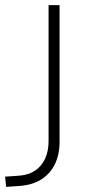

<svg xmlns="http://www.w3.org/2000/svg" viewBox="-20 -725 351 751"><path d="M4 6 0 -34 57 -38Q92 -41 117 -57.5Q142 -74 156 -103.5Q170 -133 170 -174V-705H213V-171Q213 -120 194.5 -82.5Q176 -45 142 -23.5Q108 -2 60 2Z"/></svg>

Font: Nunito Sans 10pt SemiCondensed ExtraLight
Style: Regular
Weight: 250
Width: 4
Designer: Vernon Adams
Foundry: Vernon Adams
Version: Version 3.101;gftools[0.9.27]